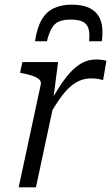

<svg xmlns="http://www.w3.org/2000/svg" viewBox="-20 -803 476 823"><path d="M287 -783Q244 -783 211.5 -768Q179 -753 159 -719Q139 -685 130 -626H181Q190 -662 202 -682.5Q214 -703 233.5 -711Q253 -719 283 -719Q320 -719 337.5 -708.5Q355 -698 360 -677.5Q365 -657 362 -626H416Q418 -636 418.5 -645Q419 -654 419 -664Q420 -701 406 -728Q392 -755 363 -769Q334 -783 287 -783ZM60 0H134L214 -374L208 -375L229 -537H76L66 -491L77 -489Q102 -484 120.5 -477.5Q139 -471 148 -462.5Q157 -454 155 -442ZM436 -542Q433 -544 420.5 -546Q408 -548 392 -548Q359 -548 331.5 -533Q304 -518 279 -490Q254 -462 229 -422Q204 -382 175 -331L191 -308Q214 -348 235 -378Q256 -408 277 -427.5Q298 -447 321 -457Q344 -467 371 -467Q386 -467 398.5 -465Q411 -463 422 -460Z"/></svg>

Font: Roboto Serif 20pt Light
Style: Italic
Weight: 300
Italic angle: -10°
Version: Version 1.007